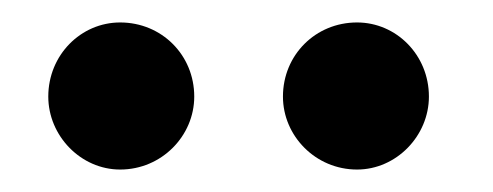

<svg xmlns="http://www.w3.org/2000/svg" viewBox="-20 -689 439 171"><path d="M23 -603C23 -568 52 -538 87 -538C124 -538 153 -568 153 -603C153 -640 124 -669 87 -669C52 -669 23 -640 23 -603ZM232 -603C232 -568 261 -538 298 -538C333 -538 362 -568 362 -603C362 -640 333 -669 298 -669C261 -669 232 -640 232 -603Z"/></svg>

Font: Libertinus Sans
Style: Bold
Weight: 700
Designer: Philipp H. Poll, Khaled Hosny
Foundry: Caleb Maclennan
Version: Version 7.050;RELEASE